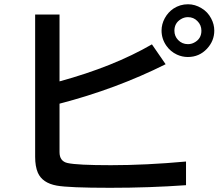

<svg xmlns="http://www.w3.org/2000/svg" viewBox="-20 -872 1040 896"><path d="M144 -804.2H257.8V-492.2Q509.3 -561 689 -665L752.9 -572.3Q522.5 -457 257.8 -388.2V-162.1Q257.8 -119.6 294.9 -111.3Q339.8 -101.1 497.6 -101.1Q661.1 -101.1 848.1 -118.2V-7.8Q678.2 4.4 493.7 4.4Q300.8 4.4 244.6 -5.9Q177.7 -18.1 156.7 -65.9Q144 -95.2 144 -140.1ZM857.4 -852.1Q890.1 -852.1 919.9 -834Q949.2 -816.9 965.3 -786.1Q980 -758.8 980 -729Q980 -681.2 945.8 -644.5Q909.7 -606 856.4 -606Q830.1 -606 805.7 -617.2Q775.4 -631.3 756.3 -658.7Q733.9 -690.9 733.9 -729.5Q733.9 -759.3 749 -787.1Q764.2 -814.9 789.6 -832Q820.3 -852.1 857.4 -852.1ZM856.9 -792Q838.9 -792 822.8 -781.7Q793.9 -763.7 793.9 -728.5Q793.9 -703.6 811 -685.5Q829.6 -666 856.9 -666Q872.6 -666 885.7 -672.9Q919.9 -690.4 919.9 -728.5Q919.9 -755.4 900.9 -773.9Q883.3 -792 856.9 -792Z"/></svg>

Font: BIZ UDGothic
Style: Bold
Weight: 700
Monospace: yes
Designer: TypeBank Co., Ltd.
Foundry: Morisawa Inc.
Version: Version 1.05